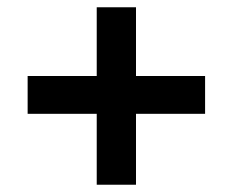

<svg xmlns="http://www.w3.org/2000/svg" viewBox="-20 -548 640 528"><path d="M246 -40V-235H56V-339H246V-528H354V-339H544V-235H354V-40Z"/></svg>

Font: Nunito Sans 12pt ExtraBold
Style: Regular
Weight: 800
Designer: Vernon Adams
Foundry: Vernon Adams
Version: Version 3.101;gftools[0.9.27]